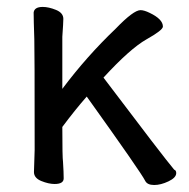

<svg xmlns="http://www.w3.org/2000/svg" viewBox="-20 -510 540 549"><path d="M420.9 19Q400.9 19 395 6.8Q383.8 -16.1 228 -233.9Q193.8 -194.8 158.2 -147Q158.2 -60.1 160.2 -46.9Q162.1 -17.1 162.1 0Q162.1 16.1 136.2 16.1Q119.1 16.1 98.1 7.6Q77.1 -1 77.1 -18.1L79.1 -81.1Q79.1 -377.9 78.1 -397.9Q76.2 -454.1 76.2 -474.1Q78.1 -490.2 102.1 -490.2Q119.1 -490.2 140.1 -481.7Q161.1 -473.1 161.1 -456.1Q161.1 -445.8 158.2 -404.8V-255.9Q228 -349.1 311 -428.2Q361.8 -481 381.8 -481Q392.1 -481 408.2 -473.1Q445.8 -455.1 445.8 -434.1Q445.8 -423.8 398.9 -397.5Q352.1 -371.1 275.9 -288.1Q448.2 -60.1 478 -24.9Q483.9 -22.9 483.9 -15.1Q483.9 -2 461.9 8.5Q439.9 19 420.9 19Z"/></svg>

Font: LXGW WenKai Mono GB Screen
Style: Regular
Weight: 400
Monospace: yes
Designer: LXGW / Fontworks Inc.
Foundry: LXGW / Fontworks Inc.
Version: Version 1.510;January 18,2025